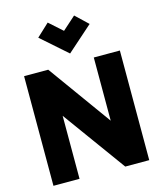

<svg xmlns="http://www.w3.org/2000/svg" viewBox="-136 -1054 970 1152"><g transform="rotate(-15 349.0 -477.5)"><path d="M497 0 148 -481 213 -499V0H51V-681H201L545 -204L484 -190V-681H646V0ZM353 -741 193 -882 271 -955 385 -853H321L435 -955L512 -882Z"/></g></svg>

Font: Gabarito ExtraBold
Style: Regular
Weight: 800
Designer: Leandro Assis / Alvaro Franca / Felipe Casaprima
Foundry: Naipe Foundry
Version: Version 1.000